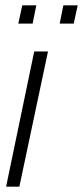

<svg xmlns="http://www.w3.org/2000/svg" viewBox="-20 -704 313 724"><path d="M3 0 109 -510H161L53 0ZM205 -615 219 -684H273L258 -615ZM49 -615 64 -684H117L103 -615Z"/></svg>

Font: Saira ExtraCondensed Light
Style: Italic
Weight: 300
Width: 2
Italic angle: -12°
Designer: Hector Gatti with collaboration of the Omnibus-Type team
Foundry: Omnibus-Type
Version: Version 1.101